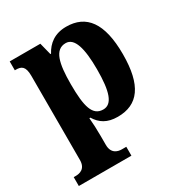

<svg xmlns="http://www.w3.org/2000/svg" viewBox="-180 -674 971 1031"><g transform="rotate(-30 305.5 -158.5)"><path d="M10 229H336V174H308C286 174 246 166 246 110V56C246 17 244 -27 241 -58H247C274 -14 312 12 378 12C504 12 569 -73 569 -266C569 -460 502 -546 378 -546C306 -546 262 -510 236 -461H232L213 -536H23V-481H29C62 -481 85 -472 85 -411V111C85 167 45 174 23 174H10ZM330 -61C264 -61 246 -127 246 -266C246 -395 264 -471 332 -471C386 -471 408 -396 408 -265C408 -128 386 -61 330 -61Z"/></g></svg>

Font: Noto Serif Armenian SemiCondensed
Style: Bold
Weight: 700
Width: 4
Designer: Monotype Design Team
Foundry: Monotype Imaging Inc.
Version: Version 2.008